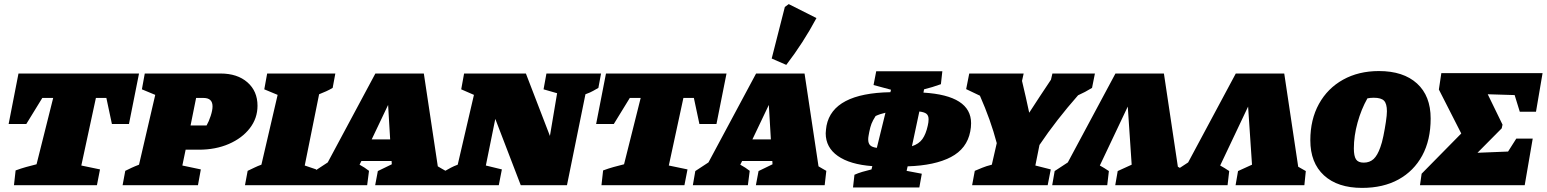

<svg xmlns="http://www.w3.org/2000/svg" viewBox="-20 -902 7534 935"><path d="M657 -544 608 -298H525L498 -425H447L376 -96L467 -77L452 0H48L56 -72Q83 -82 106.5 -88.5Q130 -95 158 -102L239 -425H186L108 -298H22L70 -544Z M577 0 590 -70Q604 -77 620 -84.5Q636 -92 657 -100L736 -440L671 -467L685 -544H1054Q1136 -544 1185 -501Q1234 -458 1234 -387Q1234 -326 1196.5 -277.5Q1159 -229 1094.5 -201Q1030 -173 948 -173H884L868 -96L958 -77L944 0ZM971 -425H935L908 -291H986Q997 -310 1006 -337.5Q1015 -365 1015 -384Q1015 -425 971 -425Z M1173 0 1186 -70Q1203 -78 1219.5 -86Q1236 -94 1253 -100L1332 -440L1267 -467L1281 -544H1613L1600 -474Q1585 -465 1568.5 -457.5Q1552 -450 1534 -443L1464 -96L1520 -77L1505 0Z M2112 -92Q2122 -86 2131.5 -80.5Q2141 -75 2150 -70L2142 0H1807L1820 -69L1888 -102L1887 -118H1740L1731 -100Q1744 -93 1755.5 -85.5Q1767 -78 1777 -70L1768 0H1500L1512 -69L1576 -111L1808 -544H2044ZM1790 -223H1880L1870 -391Z M2641 -544H2907L2894 -474Q2881 -467 2868.5 -459.5Q2856 -452 2831 -443L2741 0H2516L2392 -323L2346 -96L2424 -77L2409 0H2135L2148 -70Q2162 -78 2176 -85.5Q2190 -93 2209 -100L2288 -440L2226 -467L2240 -544H2541L2658 -240L2693 -448L2627 -467Z M3518 -544 3469 -298H3386L3359 -425H3308L3237 -96L3328 -77L3313 0H2909L2917 -72Q2944 -82 2967.5 -88.5Q2991 -95 3019 -102L3100 -425H3047L2969 -298H2883L2931 -544Z M3966 -92Q3976 -86 3985.5 -80.5Q3995 -75 4004 -70L3996 0H3661L3674 -69L3742 -102L3741 -118H3594L3585 -100Q3598 -93 3609.5 -85.5Q3621 -78 3631 -70L3622 0H3354L3366 -69L3430 -111L3662 -544H3898ZM3644 -223H3734L3724 -391ZM3809 -586 3738 -617 3802 -868 3821 -882 3956 -814Q3892 -694 3809 -586Z M4134 11 4141 -51Q4159 -59 4179 -65Q4199 -71 4224 -77L4228 -93Q4119 -101 4060 -142.5Q4001 -184 4001 -253Q4001 -261 4002.5 -272Q4004 -283 4005 -290Q4036 -448 4316 -453L4319 -465L4234 -488L4247 -555H4569L4562 -492Q4540 -484 4520 -478Q4500 -472 4480 -467L4477 -451Q4709 -437 4709 -302Q4709 -282 4705 -262Q4689 -178 4610.5 -137Q4532 -96 4400 -92L4395 -70L4469 -56L4457 11ZM4502 -321Q4502 -339 4492 -347.5Q4482 -356 4457 -359L4421 -190Q4455 -201 4472 -225Q4489 -249 4498 -290Q4500 -298 4501 -306Q4502 -314 4502 -321ZM4208 -223Q4208 -204 4217.5 -194.5Q4227 -185 4250 -182L4292 -353Q4265 -347 4244 -337Q4230 -315 4224 -299.5Q4218 -284 4213 -259Q4211 -248 4209.5 -239.5Q4208 -231 4208 -223Z M4714 0 4727 -70Q4744 -77 4763 -85Q4782 -93 4810 -100L4834 -205Q4819 -262 4798.5 -319.5Q4778 -377 4752 -436L4685 -468L4700 -544H4965L4957 -508Q4967 -467 4975.5 -428.5Q4984 -390 4992 -353Q5016 -391 5043.5 -432Q5071 -473 5098 -514L5105 -544H5312L5298 -474Q5264 -453 5230 -438Q5178 -379 5130.5 -318Q5083 -257 5042 -196L5022 -96L5097 -77L5082 0Z M5648 -544 5716 -90Q5735 -80 5753 -69L5746 0H5411L5423 -69L5491 -100L5472 -383L5336 -96Q5358 -84 5380 -69L5372 0H5104L5116 -69L5180 -111L5412 -544Z M6234 -544 6302 -90Q6321 -80 6339 -69L6332 0H5997L6009 -69L6077 -100L6058 -383L5922 -96Q5944 -84 5966 -69L5958 0H5690L5702 -69L5766 -111L5998 -544Z M6613 13Q6494 13 6427.5 -48Q6361 -109 6361 -219Q6361 -320 6403 -396Q6445 -472 6520.5 -514Q6596 -556 6695 -556Q6814 -556 6880.5 -495.5Q6947 -435 6947 -325Q6947 -220 6906 -144.5Q6865 -69 6790.5 -28Q6716 13 6613 13ZM6621 -110Q6650 -110 6669 -127.5Q6688 -145 6702 -185Q6710 -206 6717 -240.5Q6724 -275 6729 -308.5Q6734 -342 6734 -360Q6734 -397 6720 -411.5Q6706 -426 6670 -426Q6654 -426 6639 -423Q6609 -370 6591 -305Q6573 -240 6573 -179Q6573 -142 6583.5 -126Q6594 -110 6621 -110Z M6895 0 6903 -56 7096 -252 6987 -466 6999 -546H7492L7460 -358H7381L7356 -439L7225 -443L7297 -295L7293 -277L7175 -158L7324 -164L7364 -227H7444L7405 0Z"/></svg>

Font: Piazzolla SC Black
Style: Italic
Weight: 900
Italic angle: -11.3°
Designer: Juan Pablo del Peral
Foundry: Huerta Tipografica
Version: Version 1.330